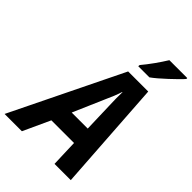

<svg xmlns="http://www.w3.org/2000/svg" viewBox="-329 -1055 1169 1169"><g transform="rotate(45 255.0 -470.5)"><path d="M-61 0 288 -715H461L509 0H369L363 -174H168L88 0ZM222 -295H360L354 -491Q353 -519 352.5 -546Q352 -573 353 -601H351Q343 -576 333 -551Q323 -526 310 -498ZM310 -792Q337 -824 366 -864.5Q395 -905 417 -941H571V-933Q560 -920 539 -899.5Q518 -879 493.5 -856Q469 -833 445.5 -813Q422 -793 405 -781H309Z"/></g></svg>

Font: Noto Sans SemiCondensed
Style: Bold Italic
Weight: 700
Width: 4
Italic angle: -12°
Designer: Monotype Design Team
Foundry: Monotype Imaging Inc.
Version: Version 2.013; ttfautohint (v1.8.4.7-5d5b)